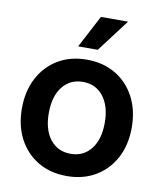

<svg xmlns="http://www.w3.org/2000/svg" viewBox="-83 -797 737 876"><g transform="rotate(10 285.0 -359.0)"><path d="M285.2 11.7Q209 11.7 151.9 -22.2Q94.7 -56.2 62.7 -116.7Q30.8 -177.2 30.8 -257.3Q30.8 -337.4 62.7 -398.2Q94.7 -459 151.9 -493.2Q209 -527.3 285.2 -527.3Q360.8 -527.3 418.2 -493.2Q475.6 -459 507.6 -398.2Q539.6 -337.4 539.6 -257.3Q539.6 -177.2 507.6 -116.7Q475.6 -56.2 418.2 -22.2Q360.8 11.7 285.2 11.7ZM285.2 -91.3Q344.2 -91.3 379.4 -135.7Q414.6 -180.2 414.6 -257.3Q414.6 -334.5 379.4 -379.4Q344.2 -424.3 285.2 -424.3Q225.6 -424.3 190.4 -379.6Q155.3 -335 155.3 -257.3Q155.3 -180.2 190.4 -135.7Q225.6 -91.3 285.2 -91.3ZM234.4 -580.1 313.5 -730.5H439L325.2 -580.1Z"/></g></svg>

Font: Inter Display SemiBold
Style: Regular
Weight: 600
Designer: Rasmus Andersson
Foundry: rsms
Version: Version 4.001;git-9221beed3